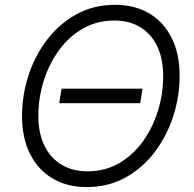

<svg xmlns="http://www.w3.org/2000/svg" viewBox="-20 -757 795 787"><path d="M564 -393.6 554.7 -334H222.7L232.4 -393.6ZM335.9 9.8Q254.9 9.8 195.3 -25.6Q135.7 -61 103 -126.5Q70.3 -191.9 70.3 -280.8Q70.3 -366.7 96.9 -448.2Q123.5 -529.8 173.6 -595Q223.6 -660.2 293.9 -698.7Q364.3 -737.3 451.7 -737.3Q532.2 -737.3 591.8 -701.9Q651.4 -666.5 683.8 -601.3Q716.3 -536.1 716.3 -446.8Q716.3 -360.8 689.7 -279.3Q663.1 -197.8 613.3 -132.6Q563.5 -67.4 493.4 -28.8Q423.3 9.8 335.9 9.8ZM338.4 -54.7Q410.6 -54.7 468.3 -88.1Q525.9 -121.6 566.2 -178Q606.4 -234.4 627.7 -303.7Q648.9 -373 648.9 -444.8Q648.9 -517.1 624 -568.1Q599.1 -619.1 554.2 -646Q509.3 -672.9 449.2 -672.9Q376.5 -672.9 318.8 -639.4Q261.2 -606 220.7 -549.6Q180.2 -493.2 158.7 -423.8Q137.2 -354.5 137.2 -282.7Q137.2 -210.4 162.4 -159.4Q187.5 -108.4 232.9 -81.5Q278.3 -54.7 338.4 -54.7Z"/></svg>

Font: Inter 16pt Light
Style: Italic
Weight: 300
Italic angle: -9.3988°
Version: Version 4.001;git-66647c0bb